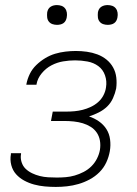

<svg xmlns="http://www.w3.org/2000/svg" viewBox="-20 -729 540 757"><path d="M200 8Q178 8 156.5 6Q135 4 114.5 -1.5Q94 -7 75.5 -17Q57 -27 43.5 -42Q30 -57 24.5 -78Q19 -99 23 -121V-125H63V-122Q60 -106 65 -90Q70 -74 81 -63.5Q92 -53 106.5 -46Q121 -39 137 -35Q153 -31 170 -30Q187 -29 204 -29Q222 -29 239.5 -30.5Q257 -32 274.5 -37Q292 -42 309.5 -51Q327 -60 340.5 -73.5Q354 -87 362.5 -104Q371 -121 374 -138Q377 -157 374 -174.5Q371 -192 361.5 -206Q352 -220 337.5 -229Q323 -238 306.5 -243Q290 -248 271.5 -250Q253 -252 235 -252H181L188 -289H242Q258 -289 274 -290.5Q290 -292 306 -296Q322 -300 338 -307.5Q354 -315 367 -326.5Q380 -338 388 -353.5Q396 -369 398 -385Q402 -409 394 -432Q386 -455 367.5 -468.5Q349 -482 325 -486.5Q301 -491 276 -491Q253 -491 229 -487Q205 -483 183 -471.5Q161 -460 144.5 -440Q128 -420 124 -397V-395H84V-397Q88 -418 97.5 -437.5Q107 -457 123 -472.5Q139 -488 158 -499.5Q177 -511 197 -517Q217 -523 238 -525.5Q259 -528 279 -528Q301 -528 322.5 -525Q344 -522 364 -514.5Q384 -507 400 -494Q416 -481 426 -463Q436 -445 438.5 -423.5Q441 -402 438 -380Q434 -361 425.5 -342Q417 -323 402.5 -309Q388 -295 369 -285.5Q350 -276 331 -270Q352 -263 370 -250.5Q388 -238 399.5 -220Q411 -202 414 -179Q417 -156 413 -133Q409 -110 399 -88.5Q389 -67 372 -50Q355 -33 333.5 -21.5Q312 -10 289.5 -3.5Q267 3 244.5 5.5Q222 8 200 8ZM405 -631Q395 -631 386.5 -634Q378 -637 372.5 -644Q367 -651 366 -660.5Q365 -670 366 -680Q367 -686 370 -692Q373 -698 379 -702Q385 -706 391.5 -707.5Q398 -709 404 -709Q414 -709 422.5 -706Q431 -703 436.5 -696Q442 -689 443.5 -679.5Q445 -670 443 -660Q442 -654 439 -648Q436 -642 430.5 -638Q425 -634 418 -632.5Q411 -631 405 -631ZM205 -631Q195 -631 186.5 -634Q178 -637 172.5 -644Q167 -651 166 -660.5Q165 -670 166 -680Q167 -686 170 -692Q173 -698 179 -702Q185 -706 191.5 -707.5Q198 -709 204 -709Q214 -709 222.5 -706Q231 -703 236.5 -696Q242 -689 243.5 -679.5Q245 -670 243 -660Q242 -654 239 -648Q236 -642 230.5 -638Q225 -634 218 -632.5Q211 -631 205 -631Z"/></svg>

Font: Iosevka Term Curly Extralight
Style: Italic
Weight: 200
Italic angle: -9°
Designer: Belleve Invis
Foundry: Belleve Invis
Version: Version 32.3.0